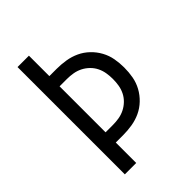

<svg xmlns="http://www.w3.org/2000/svg" viewBox="-215 -832 930 930"><g transform="rotate(-45 250.0 -367.5)"><path d="M80 0V-735H158V-595H208Q239 -595 270 -590Q301 -585 329 -572Q357 -559 380 -537Q403 -515 418 -487.5Q433 -460 438.5 -429.5Q444 -399 444 -368Q444 -336 438.5 -305.5Q433 -275 418 -247.5Q403 -220 380 -198Q357 -176 329 -163Q301 -150 270 -145Q239 -140 208 -140H158V0ZM208 -210Q229 -210 250 -213.5Q271 -217 290 -226.5Q309 -236 324.5 -251Q340 -266 349.5 -285Q359 -304 362.5 -325Q366 -346 366 -368Q366 -389 362.5 -410Q359 -431 349.5 -450Q340 -469 324.5 -484Q309 -499 290 -508.5Q271 -518 250 -521.5Q229 -525 208 -525H158V-210Z"/></g></svg>

Font: Zed Sans
Style: Regular
Weight: 400
Designer: Belleve Invis
Foundry: Belleve Invis
Version: Version 1.0.0; ttfautohint (v1.8.4)